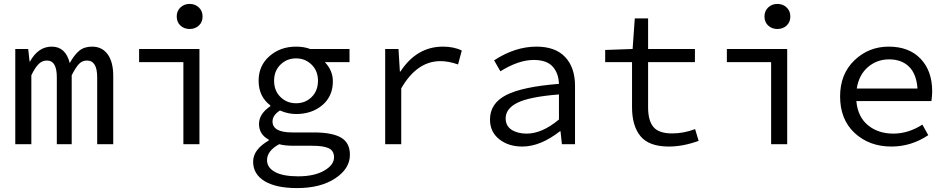

<svg xmlns="http://www.w3.org/2000/svg" viewBox="-20 -736 4840 980"><path d="M58 0V-486H124L131 -422H133Q175 -498 244 -498Q315 -498 336 -414Q359 -456 384.5 -477Q410 -498 450 -498Q501 -498 529.5 -459Q558 -420 558 -348V0H476V-342Q476 -427 424 -427Q400 -427 383.5 -410Q367 -393 346 -352V0H270V-342Q270 -427 220 -427Q195 -427 177 -409Q159 -391 140 -352V0Z M916 0V-419H690V-486H998V0ZM882 -652Q882 -680 901 -698Q920 -716 948 -716Q976 -716 995 -698Q1014 -680 1014 -652Q1014 -623 995 -605.5Q976 -588 948 -588Q920 -588 901 -605.5Q882 -623 882 -652Z M1496 224Q1389 224 1330.5 188.5Q1272 153 1272 89Q1272 27 1352 -19V-23Q1302 -50 1302 -103Q1302 -155 1360 -194V-198Q1300 -243 1300 -324Q1300 -401 1355.5 -449.5Q1411 -498 1491 -498Q1532 -498 1563 -486H1764V-419H1638Q1679 -376 1679 -321Q1679 -245 1625.5 -199.5Q1572 -154 1491 -154Q1450 -154 1409 -172Q1371 -148 1371 -116Q1371 -60 1472 -60H1581Q1676 -60 1721 -33.5Q1766 -7 1766 54Q1766 125 1691 174.5Q1616 224 1496 224ZM1491 -209Q1539 -209 1571 -241Q1603 -273 1603 -324Q1603 -374 1570.5 -406Q1538 -438 1491 -438Q1444 -438 1411.5 -406Q1379 -374 1379 -324Q1379 -273 1411.5 -241Q1444 -209 1491 -209ZM1502 164Q1584 164 1634.5 135Q1685 106 1685 67Q1685 34 1658.5 21Q1632 8 1574 8H1479Q1433 8 1405 0Q1343 34 1343 81Q1343 120 1384 142Q1425 164 1502 164Z M1946 0V-486H2014L2021 -371H2024Q2107 -498 2241 -498Q2297 -498 2337 -478L2318 -407Q2270 -424 2228 -424Q2108 -424 2028 -285V0Z M2646 12Q2575 12 2528 -25.5Q2481 -63 2481 -126Q2481 -208 2563 -250.5Q2645 -293 2833 -308Q2831 -363 2800.5 -396.5Q2770 -430 2704 -430Q2627 -430 2534 -372L2502 -428Q2609 -498 2718 -498Q2815 -498 2865 -444.5Q2915 -391 2915 -298V0H2848L2841 -66H2838Q2738 12 2646 12ZM2668 -54Q2747 -54 2833 -126V-254Q2683 -242 2622 -212Q2561 -182 2561 -132Q2561 -93 2591.5 -73.5Q2622 -54 2668 -54Z M3394 12Q3293 12 3249.5 -40.5Q3206 -93 3206 -189V-419H3069V-481L3209 -486L3220 -642H3288V-486H3527V-419H3288V-188Q3288 -120 3315.5 -87.5Q3343 -55 3411 -55Q3469 -55 3528 -77L3546 -17Q3466 12 3394 12Z M3916 0V-419H3690V-486H3998V0ZM3882 -652Q3882 -680 3901 -698Q3920 -716 3948 -716Q3976 -716 3995 -698Q4014 -680 4014 -652Q4014 -623 3995 -605.5Q3976 -588 3948 -588Q3920 -588 3901 -605.5Q3882 -623 3882 -652Z M4530 12Q4417 12 4342.5 -57Q4268 -126 4268 -244Q4268 -358 4341 -428Q4414 -498 4516 -498Q4620 -498 4679 -436Q4738 -374 4738 -270Q4738 -246 4734 -220H4351Q4358 -140 4410 -97Q4462 -54 4540 -54Q4616 -54 4688 -100L4718 -46Q4631 12 4530 12ZM4518 -433Q4456 -433 4410 -393.5Q4364 -354 4353 -284H4663Q4658 -358 4620 -395.5Q4582 -433 4518 -433Z"/></svg>

Font: TypoPRO Source Code Pro
Style: Regular
Weight: 400
Monospace: yes
Designer: Paul D. Hunt, Teo Tuominen
Foundry: Adobe Systems Incorporated
Version: Version 2.010;PS 1.0;hotconv 1.0.84;makeotf.lib2.5.63406